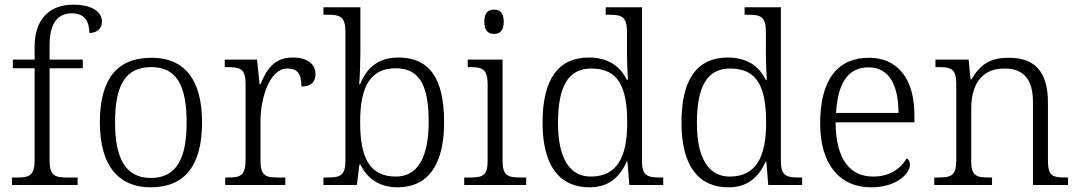

<svg xmlns="http://www.w3.org/2000/svg" viewBox="-20 -791 4614 821"><path d="M31 0H312V-32H267C215 -32 192 -39 192 -107V-499H334V-536H192V-597C192 -684 221 -734 288 -734C346 -734 362 -694 362 -650C392 -650 416 -667 416 -699C416 -737 379 -771 293 -771C190 -771 128 -707 128 -592V-536H35V-499H128V-107C128 -39 105 -32 53 -32H31Z M624 10C768 10 844 -80 844 -268C844 -457 764 -544 628 -544C482 -544 407 -455 407 -268C407 -80 489 10 624 10ZM625 -30C516 -30 472 -115 472 -268C472 -425 515 -504 627 -504C734 -504 778 -427 778 -268C778 -118 738 -30 625 -30Z M943 0H1200V-32H1169C1118 -32 1094 -38 1094 -104V-274C1094 -372 1133 -498 1209 -498C1251 -498 1269 -477 1269 -421C1312 -421 1329 -443 1329 -474C1329 -517 1295 -545 1232 -545C1149 -545 1119 -490 1094 -431H1090L1079 -536H941V-504H950C1008 -504 1030 -497 1030 -433V-107C1030 -39 1007 -32 955 -32H943Z M1680 10C1805 10 1879 -79 1879 -268C1879 -461 1813 -545 1683 -545C1599 -545 1548 -502 1520 -431H1516C1519 -464 1521 -532 1521 -569V-760H1363V-728H1381C1433 -728 1457 -721 1457 -655V-105C1457 -39 1435 -32 1377 -32H1363V0H1506L1517 -88H1521C1550 -27 1603 10 1680 10ZM1673 -36C1557 -36 1520 -121 1520 -269C1520 -418 1562 -499 1672 -499C1774 -499 1813 -426 1813 -270C1813 -120 1767 -36 1673 -36Z M2093 -646C2116 -646 2134 -658 2134 -698C2134 -738 2116 -750 2093 -750C2069 -750 2051 -738 2051 -698C2051 -658 2069 -646 2093 -646ZM1965 0H2230V-32H2209C2151 -32 2129 -39 2129 -105V-536H1980V-504H1990C2041 -504 2065 -497 2065 -431V-102C2065 -38 2043 -32 1985 -32H1965Z M2501 10C2584 10 2630 -34 2660 -100H2663L2671 0H2816V-32H2805C2748 -32 2725 -39 2725 -103V-760H2570V-728H2586C2637 -728 2661 -721 2661 -655V-557C2661 -526 2663 -485 2665 -450H2660C2632 -508 2580 -545 2498 -545C2367 -545 2300 -452 2300 -267C2300 -81 2373 10 2501 10ZM2508 -36C2416 -35 2366 -114 2366 -265C2366 -415 2406 -498 2508 -498C2625 -498 2662 -418 2662 -266C2662 -118 2618 -37 2508 -36Z M3095 10C3178 10 3224 -34 3254 -100H3257L3265 0H3410V-32H3399C3342 -32 3319 -39 3319 -103V-760H3164V-728H3180C3231 -728 3255 -721 3255 -655V-557C3255 -526 3257 -485 3259 -450H3254C3226 -508 3174 -545 3092 -545C2961 -545 2894 -452 2894 -267C2894 -81 2967 10 3095 10ZM3102 -36C3010 -35 2960 -114 2960 -265C2960 -415 3000 -498 3102 -498C3219 -498 3256 -418 3256 -266C3256 -118 3212 -37 3102 -36Z M3705 10C3816 10 3871 -50 3871 -87C3871 -101 3865 -110 3857 -114C3833 -72 3786 -36 3714 -36C3614 -36 3554 -110 3553 -268H3890V-299C3890 -457 3816 -544 3696 -544C3562 -544 3487 -451 3487 -263C3487 -89 3570 10 3705 10ZM3822 -308H3555C3562 -431 3603 -503 3694 -503C3783 -503 3822 -425 3822 -308Z M3975 0H4222V-32H4212C4155 -32 4133 -38 4133 -102V-326C4133 -414 4166 -498 4275 -498C4365 -498 4397 -442 4397 -354V0H4547V-32H4537C4479 -32 4461 -39 4461 -105V-353C4461 -485 4404 -544 4295 -544C4226 -544 4176 -525 4135 -452H4130L4122 -536H3980V-504H3995C4046 -504 4069 -497 4069 -433V-105C4069 -39 4047 -32 3989 -32H3975Z"/></svg>

Font: Noto Serif Bengali Light
Style: Regular
Weight: 300
Designer: Juan Bruce, Universal Thirst, Indian Type Foundry and the Monotype Design Team.
Foundry: Monotype Imaging Inc.
Version: Version 2.003